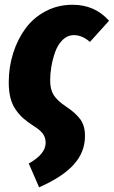

<svg xmlns="http://www.w3.org/2000/svg" viewBox="-20 -571 483 815"><path d="M146 224.1 102.1 123Q173.8 83 173.8 35.2Q173.8 12.7 161.6 -3.7Q149.4 -20 123 -36.1Q96.7 -53.2 79.3 -68.4Q62 -83.5 46.9 -105.2Q31.7 -127 24.4 -155.5Q17.1 -184.1 17.1 -221.2Q17.1 -286.1 35.9 -345.5Q54.7 -404.8 88.6 -450.7Q122.6 -496.6 174.3 -523.7Q226.1 -550.8 288.1 -550.8Q382.8 -550.8 442.9 -482.9L361.8 -393.1Q328.6 -421.9 293.9 -421.9Q266.6 -421.9 245.8 -401.6Q225.1 -381.3 214.1 -350.1Q203.1 -318.8 198 -288.1Q192.9 -257.3 192.9 -230Q192.9 -191.4 207.8 -167.7Q222.7 -144 259.8 -119.1Q302.2 -90.8 321.5 -63.7Q340.8 -36.6 340.8 5.9Q340.8 74.7 293.2 127.4Q245.6 180.2 146 224.1Z"/></svg>

Font: Fira Sans Compressed ExtraBold
Style: Italic
Weight: 800
Width: 3
Italic angle: -8°
Designer: Carrois Corporate & Edenspiekermann AG
Foundry: Carrois Corporate GbR & Edenspiekermann AG
Version: Version 4.203;PS 004.203;hotconv 1.0.88;makeotf.lib2.5.64775